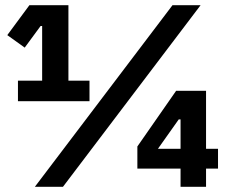

<svg xmlns="http://www.w3.org/2000/svg" viewBox="-20 -718 877 738"><path d="M49 -329V-408H142V-618H136L75 -535L8 -583L93 -698H243V-408H324V-329ZM114 0 643 -698H751L222 0ZM674 0V-70H508V-155L657 -369H772V-146H818V-70H772V0ZM674 -259H667L587 -146H674Z"/></svg>

Font: IBM Plex Sans Hebrew
Style: Bold
Weight: 700
Designer: Mike Abbink, Paul van der Laan, Pieter van Rosmalen, Yanek Iontef
Foundry: Bold Monday
Version: Version 1.2